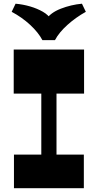

<svg xmlns="http://www.w3.org/2000/svg" viewBox="-20 -991 515 1011"><path d="M197.5 -133.7V-543H277.5V-133.7ZM53.5 0V-177H421.5V0ZM52.2 -498V-730H422.7V-498ZM411.5 -971.5 432 -928.8Q379.2 -899.5 335 -859.8Q290.7 -820 269.5 -779.8H203.2Q182 -820 139 -859.9Q96 -899.8 41.5 -928.8L62 -971.5Q101.2 -968 138.6 -957.1Q176 -946.2 205.7 -929.1Q235.5 -912 250 -887H221.2Q246 -924.2 300.1 -945.2Q354.2 -966.2 411.5 -971.5Z"/></svg>

Font: Savate ExtraLight
Style: Regular
Weight: 200
Designer: Max Esnée
Foundry: Plomb Type
Version: Version 2.000